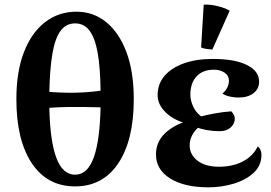

<svg xmlns="http://www.w3.org/2000/svg" viewBox="-20 -783 1158 821"><path d="M307 -733Q379 -733 434 -688.5Q489 -644 520.5 -560.5Q552 -477 552 -359Q552 -184 486 -85Q420 14 301 14Q182 14 116 -85Q50 -184 50 -359Q50 -477 82.5 -560.5Q115 -644 173 -688.5Q231 -733 307 -733ZM301 -683Q262 -683 238.5 -650.5Q215 -618 204 -553Q193 -488 191 -390Q232 -387 267.5 -386.5Q303 -386 337.5 -388Q372 -390 410 -395Q409 -491 398 -555Q387 -619 363.5 -651Q340 -683 301 -683ZM301 -36Q354 -36 380.5 -108.5Q407 -181 410 -324Q373 -325 339 -325.5Q305 -326 269.5 -325.5Q234 -325 191 -322Q194 -180 221 -108Q248 -36 301 -36Z M871 18Q768 18 707.5 -20Q647 -58 647 -122Q647 -176 685 -212.5Q723 -249 783 -266L782 -254Q726 -267 690 -301Q654 -335 654 -376Q654 -424 683.5 -458.5Q713 -493 766 -512Q819 -531 890 -531Q984 -531 1036 -505Q1088 -479 1088 -434Q1088 -403 1064 -384.5Q1040 -366 1001 -366Q979 -366 959.5 -371Q940 -376 931 -383Q945 -394 952 -409Q959 -424 959 -437Q959 -460 940 -472.5Q921 -485 895 -485Q847 -485 820.5 -456.5Q794 -428 794 -377Q794 -352 808 -323.5Q822 -295 850 -279L848 -251Q826 -241 808.5 -216Q791 -191 791 -162Q791 -122 824.5 -96Q858 -70 917 -70Q955 -70 987.5 -80Q1020 -90 1044.5 -109.5Q1069 -129 1082 -157Q1090 -151 1094 -141.5Q1098 -132 1098 -121Q1098 -75 1064.5 -44Q1031 -13 979 2.5Q927 18 871 18ZM919 -222Q891 -222 863.5 -227Q836 -232 811 -242L830 -283Q861 -291 895.5 -297.5Q930 -304 969 -307Q984 -291 984 -276Q984 -254 966.5 -238Q949 -222 919 -222ZM888 -571Q876 -572 862 -574Q848 -576 840 -580L851 -763Q878 -765 912 -756.5Q946 -748 962 -737Z"/></svg>

Font: Arima Thin
Style: Regular
Weight: 100
Designer: Joana Correia and Natanael Gama
Foundry: NDISCOVER
Version: Version 1.101;gftools[0.9.23]